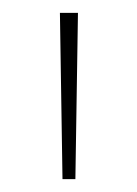

<svg xmlns="http://www.w3.org/2000/svg" viewBox="-20 -734 212 298"><path d="M101 -714 97 -456H77L73 -714Z"/></svg>

Font: Noto Sans UI Thin
Style: Regular
Weight: 250
Designer: Monotype Design Team
Foundry: Monotype Imaging Inc.
Version: Version 1.901